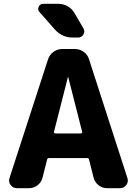

<svg xmlns="http://www.w3.org/2000/svg" viewBox="-20 -987 704 1007"><path d="M263 -295Q262 -292 264.5 -289.5Q267 -287 270 -287H404Q407 -287 409.5 -289.5Q412 -292 411 -295L338 -582Q338 -583 337 -583Q336 -583 336 -582ZM69 0Q48 0 35.5 -17Q23 -34 30 -54L232 -676Q240 -700 260.5 -715Q281 -730 306 -730H372Q398 -730 419 -715Q440 -700 447 -676L648 -54Q655 -34 642.5 -17Q630 0 609 0H542Q517 0 497 -15.5Q477 -31 471 -55L447 -150Q446 -158 437 -158H237Q229 -158 227 -150L203 -55Q197 -31 177 -15.5Q157 0 132 0ZM286 -967Q312 -967 335 -954Q358 -941 371 -918L417 -839Q427 -822 417.5 -806Q408 -790 389 -790H362Q306 -790 268 -832L187 -924Q176 -936 183 -951.5Q190 -967 206 -967Z"/></svg>

Font: Rounded Mplus 1c ExtraBold
Style: Regular
Weight: 800
Version: Version 1.059.20150529